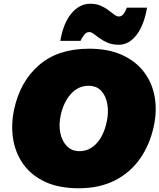

<svg xmlns="http://www.w3.org/2000/svg" viewBox="-20 -989 851 1025"><path d="M400 16Q294.5 16 221 -18.2Q147.5 -52.5 105 -111.8Q62.5 -171 50.2 -246.2Q38 -321.5 55 -403Q86.5 -553 187.8 -641Q289 -729 456 -729Q557.5 -729 630.8 -696Q704 -663 748 -605.5Q792 -548 805.5 -473.2Q819 -398.5 801 -315Q780 -217 728 -142.5Q676 -68 593.8 -26Q511.5 16 400 16ZM404 -182Q457.5 -182 496 -224Q534.5 -266 550 -340Q560.5 -388.5 553.2 -432.2Q546 -476 521 -503.5Q496 -531 453 -531Q397 -531 358 -487Q319 -443 304 -373Q293 -322.5 302 -279Q311 -235.5 337.2 -208.8Q363.5 -182 404 -182ZM614 -750Q581.5 -750 556.5 -760.2Q531.5 -770.5 513 -784Q494.5 -797.5 480.8 -807.8Q467 -818 457 -818Q440 -818 427.8 -801Q415.5 -784 410 -771H302Q318.5 -866.5 361.5 -917.8Q404.5 -969 462 -969Q493.5 -969 517 -958.8Q540.5 -948.5 558.2 -935Q576 -921.5 589.8 -911.2Q603.5 -901 615 -901Q631 -901 642.2 -918.2Q653.5 -935.5 657 -948H765Q748.5 -853 708.2 -801.5Q668 -750 614 -750Z"/></svg>

Font: Commissioner Black
Style: Italic
Weight: 900
Italic angle: -12°
Designer: Kostas Bartsokas
Foundry: Kostas Bartsokas
Version: Version 1.000; ttfautohint (v1.8.3)